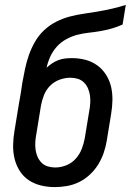

<svg xmlns="http://www.w3.org/2000/svg" viewBox="-20 -755 540 783"><path d="M203 8Q175 8 147.5 1.5Q120 -5 97.5 -20Q75 -35 60.5 -58Q46 -81 39.5 -107.5Q33 -134 33.5 -163Q34 -192 39 -221L57 -331Q61 -352 64.5 -373.5Q68 -395 71 -417Q76 -445 82 -473.5Q88 -502 97.5 -529.5Q107 -557 122 -583.5Q137 -610 159 -631Q181 -652 208.5 -666Q236 -680 264.5 -687.5Q293 -695 321.5 -699Q350 -703 379 -708Q408 -713 436.5 -719.5Q465 -726 493 -735L480 -655Q458 -645 435 -638.5Q412 -632 388.5 -628Q365 -624 341.5 -621.5Q318 -619 295 -613Q272 -607 250 -595Q228 -583 211.5 -564.5Q195 -546 185 -524Q175 -502 170 -479Q181 -489 193 -497Q205 -505 218.5 -510Q232 -515 246 -516.5Q260 -518 274 -518Q302 -518 328.5 -511Q355 -504 376.5 -488.5Q398 -473 412.5 -450Q427 -427 433 -401Q439 -375 438.5 -346.5Q438 -318 433 -289L415 -179Q411 -155 402.5 -130.5Q394 -106 380 -83.5Q366 -61 346 -42.5Q326 -24 302.5 -12.5Q279 -1 253.5 3.5Q228 8 203 8ZM205 -72Q228 -72 250.5 -81Q273 -90 289 -108Q305 -126 313.5 -148Q322 -170 326 -193L344 -303Q347 -318 348 -334Q349 -350 347 -365Q345 -380 339 -394Q333 -408 322.5 -418.5Q312 -429 297.5 -433.5Q283 -438 267 -438Q245 -438 223 -430Q201 -422 184.5 -405.5Q168 -389 159.5 -367.5Q151 -346 147 -324L128 -207Q125 -192 124 -176Q123 -160 125 -145Q127 -130 133 -116Q139 -102 149.5 -91.5Q160 -81 174.5 -76.5Q189 -72 205 -72Z"/></svg>

Font: Iosevka Slab Medium Oblique
Style: Regular
Weight: 500
Italic angle: -9°
Monospace: yes
Designer: Belleve Invis
Foundry: Belleve Invis
Version: Version 11.1.1; ttfautohint (v1.8.3)